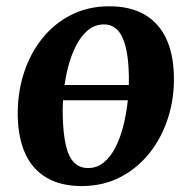

<svg xmlns="http://www.w3.org/2000/svg" viewBox="-20 -589 616 621"><path d="M418.6 -264.7H160.3L167.7 -314.1H424.3ZM333.3 -568.7Q400.1 -568.7 446.1 -542.7Q492.2 -516.6 516.6 -466.2Q541 -415.7 542.4 -342.7Q544.1 -271.7 523.5 -207.6Q502.9 -143.5 463.5 -93.9Q424 -44.3 368.5 -15.8Q313 12.8 244.5 12.8Q178 12.8 132.3 -13.3Q86.5 -39.4 62.8 -89.8Q39.2 -140.2 37.4 -212.6Q36 -284.5 56 -348.8Q76 -413.1 114.9 -462.5Q153.8 -512 209.2 -540.3Q264.5 -568.7 333.3 -568.7ZM316.6 -510Q287.4 -510 265.1 -491.8Q242.8 -473.6 226.8 -442.8Q210.7 -411.9 200.6 -373.3Q190.6 -334.8 186.3 -293.5Q182 -252.3 183 -213.3Q184.4 -155.7 193.2 -118.4Q201.9 -81.2 219.7 -63.3Q237.4 -45.5 265 -45.5Q293.8 -45.5 315.8 -63.6Q337.8 -81.8 353.4 -112.5Q369.1 -143.2 378.9 -181.8Q388.7 -220.5 393.1 -262.2Q397.5 -303.8 396.8 -343.3Q395.7 -401.3 386.3 -438Q376.9 -474.7 359.7 -492.3Q342.4 -510 316.6 -510Z"/></svg>

Font: Merriweather 7pt Light
Style: Italic
Weight: 300
Italic angle: -7.8°
Designer: Eben Sorkin
Foundry: Eben Sorkin
Version: Version 2.200;gftools[0.9.31]